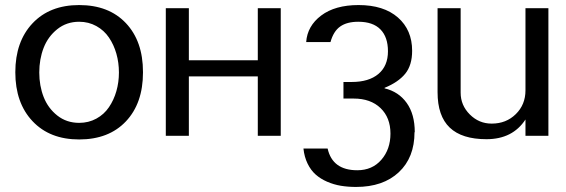

<svg xmlns="http://www.w3.org/2000/svg" viewBox="-20 -532 2217 752"><path d="M445.8 -248Q445.8 -286.6 435.8 -321.8Q425.8 -356.9 406.7 -385Q387.7 -413.1 357.4 -429.9Q327.1 -446.8 290 -446.8Q240.7 -446.8 204.3 -417.7Q168 -388.7 150.9 -344.5Q133.8 -300.3 133.8 -248Q133.8 -196.3 150.9 -152.3Q168 -108.4 204.3 -79.6Q240.7 -50.8 290 -50.8Q327.1 -50.8 357.4 -67.4Q387.7 -84 406.7 -112.1Q425.8 -140.1 435.8 -175Q445.8 -210 445.8 -248ZM540 -250V-248Q540 -127.4 473.1 -56.6Q406.2 14.2 290 14.2Q174.8 14.2 107.4 -57.4Q40 -128.9 40 -249Q40 -369.1 107.4 -440.7Q174.8 -512.2 290 -512.2Q406.2 -512.2 473.1 -441.4Q540 -370.6 540 -250Z M1079.6 0H989.7V-232.9H719.7V0H629.4V-500H719.7V-295.9H989.7V-500H1079.6Z M1604.5 -14.2H1603.5Q1603.5 85 1542 142.6Q1480.5 200.2 1374.5 200.2Q1342.8 200.2 1314.9 195.6Q1287.1 190.9 1261.2 179.7Q1235.4 168.5 1216.3 151.6Q1197.3 134.8 1184.6 108.6Q1171.9 82.5 1168.5 49.8H1263.2Q1282.2 134.8 1379.4 134.8Q1438 134.8 1473.6 93.8Q1509.3 52.7 1509.3 -8.8Q1509.3 -71.3 1470.5 -108.6Q1431.6 -146 1365.2 -146H1325.2V-210.9H1357.4Q1424.8 -210.9 1462.2 -242.4Q1499.5 -273.9 1499.5 -331.1Q1499.5 -386.7 1470.2 -416.7Q1440.9 -446.8 1383.3 -446.8Q1338.9 -446.8 1312.5 -428.2Q1286.1 -409.7 1274.4 -367.2H1179.2Q1183.6 -430.2 1238 -471.2Q1292.5 -512.2 1384.3 -512.2Q1482.9 -512.2 1538.6 -463.4Q1594.2 -414.6 1594.2 -333Q1594.2 -276.4 1567.1 -243.2Q1540 -210 1486.3 -188V-186Q1541.5 -172.9 1573 -128.7Q1604.5 -84.5 1604.5 -14.2Z M1905.3 -47.9H1906.2Q1962.4 -47.9 2000.2 -85Q2038.1 -122.1 2038.1 -178.2V-500H2127.9V0H2038.1V-64Q1987.8 13.2 1885.3 13.2Q1789.1 13.2 1741.5 -32.2Q1693.8 -77.6 1693.8 -170.9V-500H1784.2V-168.9Q1784.2 -119.6 1820.1 -83.7Q1856 -47.9 1905.3 -47.9Z"/></svg>

Font: Perun
Style: Regular
Weight: 400
Version: Version 1.0000